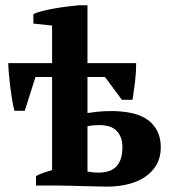

<svg xmlns="http://www.w3.org/2000/svg" viewBox="-20 -692 640 716"><path d="M306.2 -404.8V-270.5Q321.8 -272.9 344.5 -275.4Q367.2 -277.8 396.5 -277.8Q434.6 -277.8 470.2 -270.5Q505.9 -263.2 532.2 -244.1Q554.7 -227.5 567.1 -202.1Q579.6 -176.8 579.6 -142.6Q579.6 -106 564.2 -78.6Q548.8 -51.3 522 -33Q495.1 -14.6 459 -5.4Q422.9 3.9 381.3 3.9Q369.1 3.9 345.7 3.4Q322.3 2.9 295.4 2.2Q268.6 1.5 242.4 0.7Q216.3 0 198.7 0H114.3V-35.6Q127.9 -43 143.3 -48.1Q158.7 -53.2 174.3 -57.6V-404.8H112.3L72.3 -278.8H33.7Q28.8 -297.9 24.9 -321.5Q21 -345.2 18.1 -369.4Q15.1 -393.6 13.2 -416.3Q11.2 -439 10.7 -456.5H174.3V-596.7L104.5 -604V-639.6Q116.7 -645.5 137.7 -650.9Q158.7 -656.2 182.9 -660.4Q207 -664.6 231.4 -667.7Q255.9 -670.9 274.4 -672.4H306.2V-456.5H487.8Q487.8 -422.9 483.9 -390.4Q480 -357.9 474.1 -319.8H434.6L371.6 -404.8ZM306.2 -52.2Q324.7 -48.3 346.2 -48.3Q365.2 -48.3 381.8 -52.7Q398.4 -57.1 410.4 -67.9Q422.4 -78.6 429.4 -96.9Q436.5 -115.2 436.5 -142.6Q436.5 -166.5 429.2 -182.6Q421.9 -198.7 410.2 -208.3Q398.4 -217.8 383.3 -221.7Q368.2 -225.6 352.1 -225.6Q341.3 -225.6 328.9 -224.6Q316.4 -223.6 306.2 -221.2Z"/></svg>

Font: PT Astra Serif
Style: Bold
Weight: 700
Designer: A.Korolkova, I. Chaeva
Foundry: ParaType Ltd
Version: Version 1.002